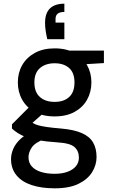

<svg xmlns="http://www.w3.org/2000/svg" viewBox="-20 -792 617 1044"><path d="M277 232Q206 232 152.5 214.5Q99 197 69.5 161Q40 125 40 73Q40 45 52.5 16.5Q65 -12 92 -37Q119 -62 164 -81L224 -37Q171 -17 153 9.5Q135 36 135 63Q135 93 153 113Q171 133 203 143Q235 153 277 153Q318 153 347.5 142Q377 131 393 111.5Q409 92 409 65Q409 29 385 7.5Q361 -14 290 -18Q232 -22 191.5 -29Q151 -36 123.5 -46Q96 -56 77.5 -68Q59 -80 45 -93V-116L147 -218L231 -190L118 -90L139 -137Q150 -129 160 -122.5Q170 -116 187 -111Q204 -106 234 -101.5Q264 -97 313 -93Q382 -87 424.5 -68.5Q467 -50 486 -17.5Q505 15 505 62Q505 105 481 144Q457 183 407 207.5Q357 232 277 232ZM277 -159Q213 -159 168.5 -183.5Q124 -208 100.5 -250Q77 -292 77 -344Q77 -396 100.5 -437.5Q124 -479 169 -504Q214 -529 277 -529Q341 -529 385.5 -504Q430 -479 453.5 -437.5Q477 -396 477 -344Q477 -292 453.5 -250Q430 -208 385.5 -183.5Q341 -159 277 -159ZM277 -238Q327 -238 356 -264.5Q385 -291 385 -344Q385 -396 356 -422Q327 -448 277 -448Q228 -448 197.5 -422Q167 -396 167 -344Q167 -291 197 -264.5Q227 -238 277 -238ZM363 -438 339 -517H545V-449ZM330 -772V-727Q305 -727 293.5 -717.5Q282 -708 282 -689V-669H330V-579H237Q231 -606 228 -626.5Q225 -647 225 -667Q225 -721 252 -746.5Q279 -772 330 -772Z"/></svg>

Font: DM Sans 11pt Medium
Style: Regular
Weight: 500
Version: Version 4.004;gftools[0.9.30]